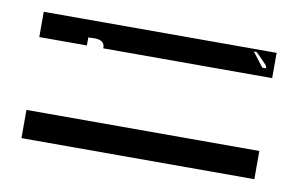

<svg xmlns="http://www.w3.org/2000/svg" viewBox="-45 -587 704 449"><g transform="rotate(10 307.5 -363.0)"><path d="M179 -453Q179 -462 175 -466Q171 -470 165 -471.5Q159 -473 152 -472.5Q145 -472 140 -472V-453H27V-513H580V-453ZM562 -473Q562 -476 560 -480Q557 -483 547 -493.5Q537 -504 533 -507H527L553 -473ZM27 -213V-280H580V-213Z"/></g></svg>

Font: Genkaimincho
Style: Regular
Weight: 800
Designer: Dr. Ken Lunde (project architect, glyph set definition & overall production); Masataka HATTORI \u670D \u90E8 \u6B63 \u8C
Foundry: Adobe Systems Incorporated
Version: Version 1.00